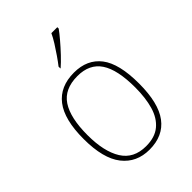

<svg xmlns="http://www.w3.org/2000/svg" viewBox="-225 -868 981 981"><g transform="rotate(-45 265.5 -378.0)"><path d="M265 10Q172 10 118.5 -58Q65 -126 65 -267Q65 -407 117 -474.5Q169 -542 270 -542Q365 -542 415.5 -476.5Q466 -411 466 -267Q466 -126 415 -58Q364 10 265 10ZM265 -15Q329 -15 367 -46.5Q405 -78 421.5 -134.5Q438 -191 438 -267Q438 -395 397.5 -456Q357 -517 270 -517Q176 -517 134.5 -454.5Q93 -392 93 -267Q93 -148 134.5 -81.5Q176 -15 265 -15ZM236 -619Q251 -638 269 -664Q287 -690 304 -717Q321 -744 331 -766H374V-756Q362 -739 337.5 -710Q313 -681 286 -652.5Q259 -624 238 -606H236Z"/></g></svg>

Font: Noto Serif Myanmar Thin
Style: Regular
Weight: 100
Designer: Ben Mitchell and the Monotype Design Team
Foundry: Monotype Imaging Inc.
Version: Version 2.106; ttfautohint (v1.8.4.7-5d5b)